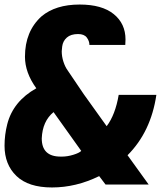

<svg xmlns="http://www.w3.org/2000/svg" viewBox="-25 -813 736 846"><path d="M344 -398 445 -257Q483 -307 498 -395H664Q640 -232 537 -129L630 0H440L412 -37Q310 13 204 13Q100 13 47.5 -37.5Q-5 -88 -5 -171Q-5 -219 7 -266Q33 -367 135 -424Q85 -493 85 -563Q85 -675 158 -741Q220 -793 326 -793Q424 -793 476 -751Q528 -709 528 -639Q528 -627 527 -615H369Q369 -632 357.5 -647.5Q346 -663 319 -663Q287 -663 269.5 -647.5Q252 -632 249 -608L247 -587Q247 -564 254.5 -541Q262 -518 273 -503ZM248 -123Q272 -123 298 -131Q324 -139 333 -148L211 -319Q162 -279 159 -203Q159 -123 242 -123Z"/></svg>

Font: Tanohe Sans
Style: Bold Italic
Weight: 700
Designer: Village Type and Design LLC & Cristiano Sobral
Foundry: Cooper Hewitt Smithsonian Design Museum
Version: Version 1.00;September 29, 2021;FontCreator 13.0.0.2655 64-b